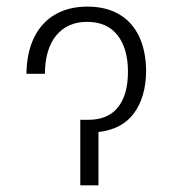

<svg xmlns="http://www.w3.org/2000/svg" viewBox="-20 -558 519 578"><path d="M243.2 -538.1Q298.3 -538.1 337.9 -515.4Q377.4 -492.7 398.4 -449Q419.4 -405.3 419.9 -343.8Q418.9 -265.1 383.1 -216.8Q347.2 -168.5 276.4 -160.6V0H221.7V-197.3H245.1Q305.2 -197.3 335.2 -235.1Q365.2 -272.9 365.2 -341.8Q365.2 -412.1 333.7 -452.1Q302.2 -492.2 242.2 -492.2Q183.1 -492.2 149.4 -451.4Q115.7 -410.6 115.2 -335.9H59.6Q60.5 -400.9 83.3 -446.3Q106 -491.7 147 -514.9Q188 -538.1 243.2 -538.1Z"/></svg>

Font: Pretendard GOV ExtraLight
Style: Regular
Weight: 200
Designer: Base glyphs from Inter by Rasmus Andersson; Hangeul glyphs from Noto Sans CJK(Source Han Sans) by Jang Soo-young and Kan
Foundry: Kil Hyung-jin
Version: Version 1.309